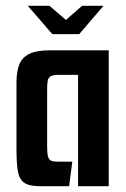

<svg xmlns="http://www.w3.org/2000/svg" viewBox="-20 -644 436 664"><path d="M76 -624H151L208 -575L264 -624H338L254 -526H161ZM120 0Q80 0 63 -12.5Q46 -25 41.5 -53.5Q37 -82 37 -130V-358Q37 -397 47 -421.5Q57 -446 82 -458Q107 -470 152 -470H356V0H250V-385H180Q163 -385 155 -380Q147 -375 145 -364.5Q143 -354 143 -336V-137Q143 -114 146 -103Q149 -92 156.5 -88.5Q164 -85 178 -85H230L219 0Z"/></svg>

Font: Smooch Sans Thin
Style: Bold
Weight: 700
Version: Version 1.010